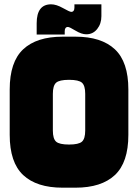

<svg xmlns="http://www.w3.org/2000/svg" viewBox="-20 -870 640 890"><path d="M270 0H300V-200Q255 -200 240 -213.5Q225 -227 225 -265V-350H25V-245Q25 -117 87.5 -58.5Q150 0 270 0ZM270 -700Q150 -700 87.5 -641.5Q25 -583 25 -455V-350H225V-435Q225 -473 240 -486.5Q255 -500 300 -500V-700ZM330 0Q450 0 512.5 -58.5Q575 -117 575 -245V-350H375V-265Q375 -227 360 -213.5Q345 -200 300 -200V0ZM330 -700H300V-500Q345 -500 360 -486.5Q375 -473 375 -435V-350H575V-455Q575 -583 512.5 -641.5Q450 -700 330 -700ZM150 -710V-762Q150 -850 217 -850Q241 -850 272 -832.5Q303 -815 310 -815Q325 -815 325 -835V-850H450V-795Q450 -760 430.5 -735.5Q411 -711 380 -711Q358 -711 330 -728Q302 -745 295 -745Q280 -745 280 -725V-710Z"/></svg>

Font: Millimetre
Style: Extrablack
Weight: 900
Designer: Jérémy Landes
Version: Version 1.0